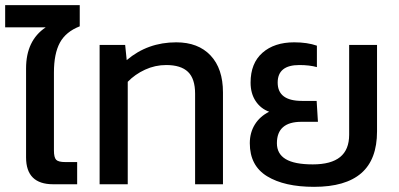

<svg xmlns="http://www.w3.org/2000/svg" viewBox="-22 -714 1545 744"><path d="M79 -104V-449Q79 -557 155 -608H-2V-694H287V-612Q233 -591 210 -548.5Q187 -506 187 -433V-131Q187 -104 195.5 -95Q204 -86 231 -86H277V0H184Q79 0 79 -104Z M364 -540H463L469 -481Q550 -550 661 -550Q746 -550 794 -499Q842 -448 842 -356V0H734V-351Q734 -409 706.5 -435.5Q679 -462 622 -462Q579 -462 540 -444Q501 -426 473 -397V0H364Z M946 -159Q946 -200 965.5 -231.5Q985 -263 1021 -281Q988 -293 968.5 -322.5Q949 -352 949 -394Q949 -469 995 -509.5Q1041 -550 1118 -550Q1169 -550 1206 -537V-454Q1177 -462 1138 -462Q1054 -462 1054 -394Q1054 -323 1148 -323H1205L1210 -242H1146Q1051 -242 1051 -159Q1051 -118 1085 -97.5Q1119 -77 1190 -77Q1261 -77 1296 -105.5Q1331 -134 1331 -192V-540H1439V-205Q1439 -96 1378 -43Q1317 10 1195 10Q1080 10 1013 -31Q946 -72 946 -159Z"/></svg>

Font: Kanit
Style: Regular
Weight: 400
Designer: Katatrad Team
Foundry: Cadson Demak
Version: Version 1.001